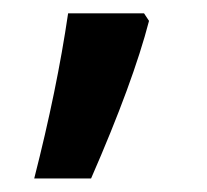

<svg xmlns="http://www.w3.org/2000/svg" viewBox="-20 -136 307 285"><path d="M201.2 -105Q177.7 -14.2 115.2 128.9H30.8Q64.5 -2.9 81.1 -116.2H193.8Z"/></svg>

Font: f1_58959          
Style: Regular
Weight: 600
Foundry: Ascender Corporation
Version: Version 1.10